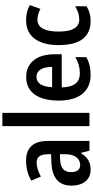

<svg xmlns="http://www.w3.org/2000/svg" viewBox="412 -1212 810 1675"><g transform="rotate(-90 817.5 -375.0)"><path d="M253 -553C188 -553 128 -537 79 -508L114 -424C158 -447 198 -461 236 -461C285 -461 309 -430 309 -361V-335L235 -332C104 -326 35 -269 35 -157C35 -62 82 10 172 10C242 10 282 -17 318 -74H321L340 0H425V-363C425 -489 367 -553 253 -553ZM261 -256 309 -258V-208C309 -128 270 -81 216 -81C176 -81 153 -106 153 -160C153 -219 184 -252 261 -256Z M670 0V-760H554V0Z M983 -552C852 -552 777 -452 777 -268C777 -96 852 10 1002 10C1063 10 1110 -2 1156 -27V-123C1107 -95 1065 -84 1014 -84C934 -84 894 -137 892 -242H1181V-308C1181 -455 1110 -552 983 -552ZM985 -462C1043 -462 1071 -406 1071 -326H894C898 -420 931 -462 985 -462Z M1472 10C1521 10 1564 -2 1600 -26V-125C1563 -102 1525 -89 1483 -89C1415 -89 1379 -149 1379 -269C1379 -391 1414 -454 1483 -454C1513 -454 1545 -444 1577 -428L1610 -520C1575 -541 1532 -553 1477 -553C1336 -553 1261 -447 1261 -269C1261 -79 1335 10 1472 10Z"/></g></svg>

Font: Noto Sans Thai Cond SemBd
Style: Regular
Weight: 600
Width: 3
Designer: Monotype Design Team
Foundry: Monotype Imaging Inc.
Version: Version 2.002